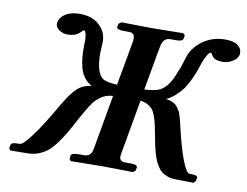

<svg xmlns="http://www.w3.org/2000/svg" viewBox="-73 -753 1100 855"><g transform="rotate(10 477.5 -325.5)"><path d="M851.1 1 771 0Q752.4 0 737.3 -4.9Q722.2 -9.8 710.9 -17.1Q699.7 -24.4 690.4 -37.8Q681.2 -51.3 675 -64.5Q668.9 -77.6 663.1 -98.1Q657.2 -118.7 653.6 -136.2Q649.9 -153.8 645 -180.2Q639.2 -210.4 635.7 -226.6Q631.8 -243.2 625 -262.2Q618.2 -281.2 609.6 -291.3Q601.1 -301.3 587.4 -308.6Q573.7 -315.9 555.2 -317.9L512.2 -74.2Q509.8 -62 509.8 -60.1Q509.8 -46.9 516.1 -41Q522.5 -35.2 537.1 -35.2H563Q575.7 -35.2 583.5 -32Q591.3 -28.8 590.8 -22.9L587.9 -7.8L577.1 1Q477.1 -1 438 -1L295.9 1L289.1 -7.8L291 -22.9Q292.5 -35.2 323.2 -35.2H349.1Q367.2 -35.2 376.2 -44.9Q385.3 -54.7 388.2 -74.2L431.2 -317.9Q414.6 -316.4 400.9 -312Q387.2 -307.6 375 -298.3Q362.8 -289.1 354 -280Q345.2 -271 333.7 -252.9Q322.3 -234.9 314.5 -220.7Q308.1 -210 292 -180.2Q272 -142.6 258.5 -119.9Q245.1 -97.2 226.3 -71.5Q207.5 -45.9 190.7 -32.2Q173.8 -18.6 151.4 -9.5Q128.9 -0.5 103 0L22.9 1L16.1 -7.8L19 -22.9Q20.5 -35.2 49.8 -35.2H59.1Q74.2 -35.2 113.8 -89.1Q153.3 -143.1 208 -238.8Q224.1 -265.6 232.7 -278.1Q241.2 -290.5 256.6 -307.9Q272 -325.2 289.8 -333.7Q307.6 -342.3 330.1 -345.2Q309.1 -356 295.2 -374.5Q281.2 -393.1 275.1 -416.7Q269 -440.4 267.1 -460.4Q265.1 -480.5 265.1 -505.9V-529.8Q266.1 -530.8 266.1 -533.2Q266.1 -552.7 262.5 -567.9Q258.8 -583 253.9 -583Q250 -583 233.9 -566.9H234.9Q215.3 -551.8 183.1 -551.8Q162.1 -551.8 145.5 -563.5Q128.9 -575.2 128.9 -591.8Q128.9 -596.2 129.9 -598.1Q133.3 -619.6 157.2 -635.7Q181.2 -651.9 224.1 -651.9Q278.3 -651.9 311.3 -621.6Q344.2 -591.3 344.2 -546.9V-543Q341.8 -504.9 341.8 -496.1Q341.8 -406.2 375 -383.8Q391.6 -372.1 439.9 -370.1L476.1 -570.8Q477.1 -576.7 477.1 -585.9Q477.1 -610.8 451.2 -610.8H424.8Q412.1 -610.8 403.8 -614Q395.5 -617.2 396 -623L398.9 -638.2L411.1 -647Q509.8 -645 548.8 -645L690.9 -647L699.2 -638.2L695.8 -623Q694.3 -610.8 665 -610.8H639.2Q621.6 -610.8 612.3 -600.8Q603 -590.8 599.1 -570.8L563 -370.1Q611.8 -372.1 633.8 -383.8Q649.9 -392.6 663.6 -409.4Q677.2 -426.3 688.5 -452.4Q699.7 -478.5 706.1 -495.1Q710.4 -508.3 721.2 -543Q735.4 -588.9 779.3 -620.4Q823.2 -651.9 878.9 -651.9Q918.5 -651.9 936.8 -638.2Q955.1 -624.5 955.1 -605V-598.1Q951.7 -578.6 929.9 -565.2Q908.2 -551.8 884.8 -551.8Q850.6 -551.8 838.9 -566.9Q829.1 -583 826.2 -583Q820.3 -583 810.5 -566.7Q800.8 -550.3 793.9 -529.8L780.8 -491.2Q775.9 -477.5 763.7 -451.4Q751.5 -425.3 739.5 -408.4Q727.5 -391.6 708 -373.5Q688.5 -355.5 666 -345.2Q679.2 -343.8 689.7 -339.4Q700.2 -335 707.3 -330.6Q714.4 -326.2 720.9 -316.4Q727.5 -306.6 730.7 -301Q733.9 -295.4 738 -281.2Q742.2 -267.1 743.7 -261.5Q745.1 -255.9 749 -238.8Q771 -143.1 791.5 -89.8Q812.5 -35.2 827.1 -35.2H835.9Q864.3 -35.2 862.8 -22.9L859.9 -7.8Z"/></g></svg>

Font: Linux Libertine G
Style: Semibold Italic
Weight: 600
Italic angle: -11.5°
Designer: Philipp H. Poll
Foundry: Philipp H. Poll
Version: Version 5.1.1